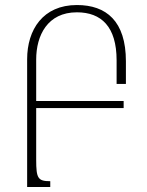

<svg xmlns="http://www.w3.org/2000/svg" viewBox="-20 -744 584 764"><path d="M180 0V-23C131 -23 124 -34 124 -108V-314H472V-342H124V-507C124 -603 169 -695 286 -695C383 -695 444 -638 444 -504V-410H481V-500C481 -660 403 -724 286 -724C151 -724 88 -626 88 -508V0Z"/></svg>

Font: Noto Serif Armenian Condensed ExtraLight
Style: Regular
Weight: 200
Width: 3
Designer: Monotype Design Team
Foundry: Monotype Imaging Inc.
Version: Version 2.008